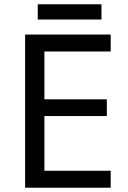

<svg xmlns="http://www.w3.org/2000/svg" viewBox="-20 -875 596 895"><path d="M496 0H97V-714H496V-635H187V-412H478V-334H187V-79H496ZM453 -855V-784H156V-855Z"/></svg>

Font: Noto Sans Cham
Style: Regular
Weight: 400
Designer: Monotype Design Team
Foundry: Monotype Imaging Inc.
Version: Version 2.002